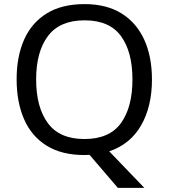

<svg xmlns="http://www.w3.org/2000/svg" viewBox="-20 -745 821 935"><path d="M720 -358Q720 -227 667.5 -135Q615 -43 512 -8L683 170H554L416 9Q410 9 403.5 9.5Q397 10 391 10Q280 10 206.5 -36Q133 -82 97 -165Q61 -248 61 -359Q61 -469 97 -551Q133 -633 206.5 -679Q280 -725 392 -725Q499 -725 572 -679.5Q645 -634 682.5 -551.5Q720 -469 720 -358ZM156 -358Q156 -223 213 -145.5Q270 -68 391 -68Q513 -68 569 -145.5Q625 -223 625 -358Q625 -493 569 -569.5Q513 -646 392 -646Q271 -646 213.5 -569.5Q156 -493 156 -358Z"/></svg>

Font: Noto Sans Bassa Vah
Style: Regular
Weight: 400
Designer: Monotype Design Team
Foundry: Monotype Imaging Inc.
Version: Version 2.002